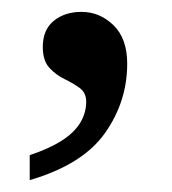

<svg xmlns="http://www.w3.org/2000/svg" viewBox="-20 -149 290 323"><path d="M30 112Q63 101 84 87.5Q105 74 115 57.5Q125 41 125 22Q125 7 114 -1Q103 -9 88.5 -16Q74 -23 63 -35Q52 -47 52 -70Q52 -99 70.5 -114Q89 -129 117 -129Q148 -129 171 -106.5Q194 -84 194 -42Q194 22 156.5 75Q119 128 30 154Z"/></svg>

Font: Noto Rashi Hebrew
Style: Regular
Weight: 400
Version: Version 1.006